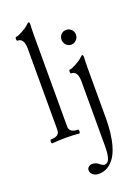

<svg xmlns="http://www.w3.org/2000/svg" viewBox="-182 -801 835 1149"><g transform="rotate(-20 236.0 -227.0)"><path d="M42 3.9Q35.2 3.9 35.2 -8.5Q35.2 -21 42 -21Q96.2 -21 96.2 -61V-578.1Q96.2 -645 55.2 -645Q49.3 -645 49.3 -657Q49.3 -668.9 55.2 -668.9Q66.4 -668.9 94.7 -684.1Q123 -699.2 137.2 -712.9Q149.4 -725.1 154.8 -725.1Q160.2 -725.1 160.2 -710.9Q158.2 -675.8 158.2 -636.2V-61Q158.2 -21 210.9 -21Q217.8 -21 217.8 -8.5Q217.8 3.9 210.9 3.9Q173.8 0 127 0Q79.1 0 42 3.9ZM350.1 -512.2Q330.6 -512.2 317.4 -526.1Q304.2 -540 304.2 -560.1Q304.2 -579.6 317.1 -592.8Q330.1 -606 350.1 -606Q369.1 -606 382.6 -592.5Q396 -579.1 396 -560.1Q396 -540 382.1 -526.1Q368.2 -512.2 350.1 -512.2ZM241.2 271Q218.8 271 203.9 259Q189 247.1 189 229Q189 217.8 198.5 209.5Q208 201.2 220.2 201.2Q245.1 201.2 262.2 215.8Q278.8 231 292 231Q312 231 321.5 205.8Q331.1 180.7 331.1 126V-284.2Q331.1 -351.1 290 -351.1Q284.2 -351.1 284.2 -363Q284.2 -375 290 -375Q301.3 -375 329.6 -390.1Q357.9 -405.3 372.1 -418.9Q384.3 -431.2 390.1 -431.2Q395 -431.2 395 -417Q393.1 -381.8 393.1 -341.8V-22Q393.1 17.6 388.2 64Q377 156.2 345.2 208Q303.7 271 241.2 271Z"/></g></svg>

Font: Junicode SmCond Light
Style: Regular
Weight: 300
Width: 4
Designer: Peter S. Baker
Version: Version 2.206